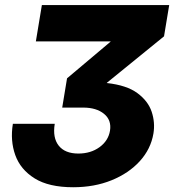

<svg xmlns="http://www.w3.org/2000/svg" viewBox="-20 -748 707 779"><path d="M276.9 11.7Q178.2 11.7 120.6 -24.2Q63 -60.1 42 -118.7Q21 -177.2 32.2 -245.6H202.1Q192.9 -189 218.3 -157Q243.7 -125 297.9 -125Q348.1 -125 383.8 -150.9Q419.4 -176.8 426.3 -217.8Q433.1 -260.7 402.1 -286.1Q371.1 -311.5 317.4 -311.5H232.4L252 -430.2L428.7 -579.1V-580.1H125.5L149.9 -727.5H666.5L645.5 -600.6L413.6 -412.1V-411.1Q494.1 -402.3 537.6 -370.1Q581.1 -337.9 595.5 -294.2Q609.9 -250.5 602.5 -206.1Q591.8 -143.1 547.1 -94Q502.4 -44.9 432.6 -16.6Q362.8 11.7 276.9 11.7Z"/></svg>

Font: Inter Display Extra Bold
Style: Italic
Weight: 800
Italic angle: -9.39999°
Designer: Rasmus Andersson
Foundry: rsms
Version: Version 4.000;git-4fc901f